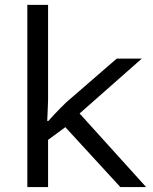

<svg xmlns="http://www.w3.org/2000/svg" viewBox="-20 -762 624 782"><path d="M175.8 -742.2V-354.5Q175.8 -339.4 174.3 -313.7Q172.9 -288.1 172.4 -269.5H177.2Q184.1 -277.3 197.5 -292Q210.9 -306.6 226.1 -321.8Q241.2 -336.9 251.5 -346.7L455.6 -523.4H557.6L304.2 -299.8L575.2 0H470.2L246.1 -244.1L175.8 -192.4V0H91.3V-742.2Z"/></svg>

Font: Lunasima
Style: Regular
Weight: 400
Designer: The DocRepair Project, Monotype Design Team
Foundry: Google
Version: Version 2.009